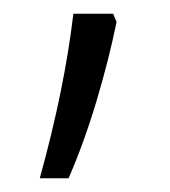

<svg xmlns="http://www.w3.org/2000/svg" viewBox="-20 -130 248 280"><path d="M150 -98Q139 -44 121 16.5Q103 77 80 130H38Q74 0 87 -110H145Z"/></svg>

Font: Noto Sans Condensed Light
Style: Regular
Weight: 300
Width: 3
Designer: Monotype Design Team
Foundry: Monotype Imaging Inc.
Version: Version 2.013; ttfautohint (v1.8.4.7-5d5b)